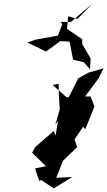

<svg xmlns="http://www.w3.org/2000/svg" viewBox="-20 -972 587 1051"><path d="M301 -513 302 -457 307 -373 283 -291 327 -349 299 -318 284 -229 275 -256 173 -167 156 -136 232 -62 172 -50 194 17 206 14 274 59 376 -3 288 1 325 -92 402 -167 388 -209 435 -278 447 -265 497 -389 476 -444H446L520 -544L547 -598L463 -574L408 -543L356 -439L344 -440L268 -507ZM321 -840 297 -777 174 -755 130 -739 232 -690 310 -747 361 -744 380 -645 438 -632 473 -592 476 -652 430 -731V-757L347 -814L353 -883L404 -868L486 -952L367 -851L312 -852Z"/></svg>

Font: Hussar Lance
Style: Italic
Weight: 700
Foundry: Cannot Into Space Fonts, PlusOne Fonts
Version: Version 2.27